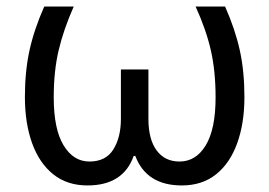

<svg xmlns="http://www.w3.org/2000/svg" viewBox="-20 -556 822 586"><path d="M247 10Q185 10 142.5 -24Q100 -58 78 -119Q56 -180 56 -260Q56 -338 70 -402Q84 -466 115 -536H205Q174 -466 159 -402.5Q144 -339 144 -259Q144 -162 174 -112.5Q204 -63 253 -63Q303 -63 326 -100Q349 -137 349 -193V-344H433V-193Q433 -131 458 -97Q483 -63 528 -63Q578 -63 608 -112.5Q638 -162 638 -259Q638 -339 623.5 -402.5Q609 -466 577 -536H667Q698 -466 712 -402Q726 -338 726 -260Q726 -180 704 -119Q682 -58 639.5 -24Q597 10 535 10Q427 10 393 -80H388Q356 10 247 10Z"/></svg>

Font: lsinhala15
Style: Book
Weight: 400
Designer: Jelle Bosma - Monotype Design Team
Foundry: Monotype Imaging Inc.
Version: Version 2.003